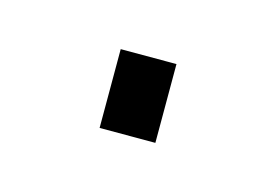

<svg xmlns="http://www.w3.org/2000/svg" viewBox="-30 -109 220 153"><g transform="rotate(15 80.0 -32.5)"><path d="M57 0V-65H103V0Z"/></g></svg>

Font: Saira Thin Condensed
Style: Regular
Weight: 100
Width: 3
Version: Version 1.101